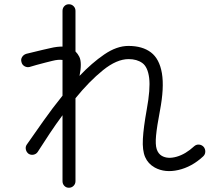

<svg xmlns="http://www.w3.org/2000/svg" viewBox="-20 -833 1040 903"><path d="M304 50Q291 50 282.5 41Q274 32 274 19V-291Q243 -249 214 -205.5Q185 -162 157 -118Q150 -108 137.5 -105.5Q125 -103 114 -110Q104 -118 101.5 -130.5Q99 -143 106 -153Q141 -203 184 -264Q227 -325 274 -383V-551Q255 -554 227 -547Q214 -544 193 -538.5Q172 -533 151.5 -527.5Q131 -522 119 -518Q107 -515 95.5 -521.5Q84 -528 81 -541Q77 -554 84 -565Q91 -576 104 -580Q116 -583 137 -588Q158 -593 180.5 -598.5Q203 -604 218 -607Q247 -614 274 -614V-782Q274 -795 282.5 -804Q291 -813 304 -813Q317 -813 326 -804Q335 -795 335 -782V-591Q346 -580 353 -566Q360 -552 360 -528.5Q360 -505 354 -476Q412 -537 470.5 -577Q529 -617 584 -617Q650 -617 690 -586.5Q730 -556 741.5 -488.5Q753 -421 732 -311Q718 -238 714 -195.5Q710 -153 717 -131.5Q724 -110 741 -100Q769 -84 811 -96Q853 -108 893 -145Q903 -154 916 -153Q929 -152 938 -142Q946 -132 945.5 -119Q945 -106 935 -97Q882 -48 819 -33.5Q756 -19 708 -45Q676 -63 662.5 -94.5Q649 -126 652 -180Q655 -234 670 -317Q688 -415 681.5 -466.5Q675 -518 649.5 -536.5Q624 -555 585 -555Q529 -555 464.5 -503Q400 -451 335 -371V19Q335 32 326 41Q317 50 304 50Z"/></svg>

Font: Zen Maru Gothic
Style: Regular
Weight: 400
Designer: Yoshimichi Ohira
Foundry: Positype
Version: Version 1.002